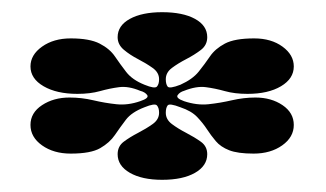

<svg xmlns="http://www.w3.org/2000/svg" viewBox="-20 -745 535 315"><path d="M246 -450Q213 -450 193 -461.5Q173 -473 173 -492Q173 -505 183 -512.5Q193 -520 206.5 -527Q220 -534 230.5 -541.5Q241 -549 241 -560Q241 -568 237.5 -572Q234 -576 217 -569Q196 -561 186.5 -548.5Q177 -536 168.5 -523.5Q160 -511 144.5 -502Q129 -493 96 -493Q68 -493 49 -506.5Q30 -520 30 -540Q30 -560 49 -572.5Q68 -585 94 -585Q114 -585 133 -580.5Q152 -576 171 -574Q190 -572 210 -579Q225 -584 221.5 -589Q218 -594 210 -596Q191 -604 175.5 -602Q160 -600 144 -595.5Q128 -591 107 -591Q73 -591 51.5 -603.5Q30 -616 30 -636Q30 -655 49 -668.5Q68 -682 96 -682Q127 -682 143.5 -673.5Q160 -665 168.5 -652.5Q177 -640 187 -627Q197 -614 217 -606Q234 -599 237.5 -603Q241 -607 241 -615Q241 -626 230.5 -633.5Q220 -641 206.5 -648Q193 -655 183 -663.5Q173 -672 173 -684Q173 -703 193 -714Q213 -725 246 -725Q280 -725 300 -714Q320 -703 320 -684Q320 -671 309.5 -663Q299 -655 285.5 -648Q272 -641 262 -633.5Q252 -626 252 -615Q252 -607 255 -603Q258 -599 276 -606Q296 -615 306 -627.5Q316 -640 324.5 -652.5Q333 -665 349 -673.5Q365 -682 397 -682Q425 -682 443.5 -668.5Q462 -655 462 -636Q462 -616 441 -603.5Q420 -591 386 -591Q365 -591 349 -595.5Q333 -600 317.5 -602Q302 -604 282 -596Q275 -594 271.5 -589Q268 -584 282 -579Q303 -572 322 -574Q341 -576 360.5 -580.5Q380 -585 399 -585Q425 -585 443.5 -572.5Q462 -560 462 -540Q462 -520 443 -506.5Q424 -493 396 -493Q370 -493 356 -498.5Q342 -504 334 -513.5Q326 -523 319.5 -533Q313 -543 303.5 -553Q294 -563 276 -569Q258 -576 255 -572Q252 -568 252 -560Q252 -549 262 -541.5Q272 -534 285.5 -527Q299 -520 309.5 -512.5Q320 -505 320 -492Q320 -473 300 -461.5Q280 -450 246 -450Z"/></svg>

Font: Kalnia SemiExpanded
Style: Bold
Weight: 700
Width: 6
Designer: Frida Medrano
Foundry: Frida Medrano
Version: Version 1.105